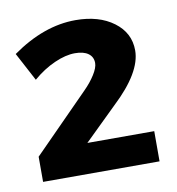

<svg xmlns="http://www.w3.org/2000/svg" viewBox="-57 -833 486 526"><g transform="rotate(-10 186.0 -570.5)"><path d="M219 -656Q219 -673 206 -682.5Q193 -692 169 -692Q143 -692 111.5 -678Q80 -664 51 -639L9 -718Q98 -781 186 -781Q251 -781 292 -750.5Q333 -720 333 -671Q333 -610 251 -533L160 -444H346V-360H22V-430L177 -587Q195 -605 207 -624Q219 -643 219 -656Z"/></g></svg>

Font: TypoPRO Montserrat Alternates
Style: Regular
Weight: 600
Designer: Julieta Ulanovsky
Foundry: Julieta Ulanovsky
Version: Version 6.001